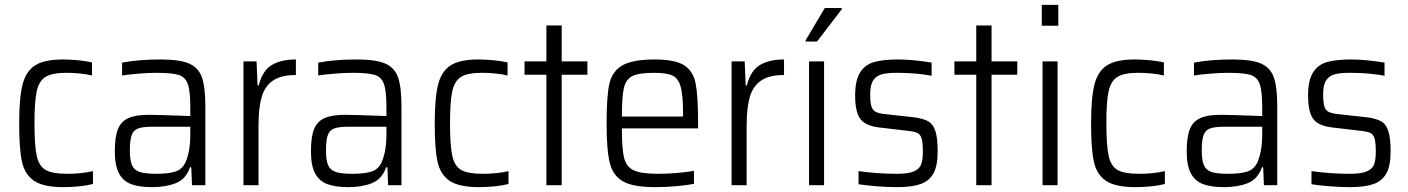

<svg xmlns="http://www.w3.org/2000/svg" viewBox="-20 -763 5799 791"><path d="M59 -255Q59 -360 73 -415Q87 -470 125 -494Q163 -518 239 -518Q270 -518 303.5 -514.5Q337 -511 359 -506V-452Q312 -463 253 -463Q195 -463 168 -446.5Q141 -430 131.5 -388Q122 -346 122 -256Q122 -163 131.5 -120.5Q141 -78 168.5 -62.5Q196 -47 256 -47Q316 -47 363 -58V-5Q341 1 307.5 4.5Q274 8 242 8Q159 8 120.5 -18Q82 -44 70.5 -97Q59 -150 59 -255Z M453 -140Q453 -198 465.5 -230Q478 -262 508 -276Q538 -290 593 -290Q622 -290 764 -285V-322Q764 -389 753.5 -417.5Q743 -446 715.5 -454.5Q688 -463 623 -463Q592 -463 549.5 -459.5Q507 -456 483 -452V-505Q550 -518 643 -518Q721 -518 759.5 -501Q798 -484 812 -444Q826 -404 826 -324V0H771L768 -74H763Q746 -25 704.5 -8.5Q663 8 607 8Q552 8 519 -5Q486 -18 469.5 -50Q453 -82 453 -140ZM745 -96Q764 -141 764 -208V-241H609Q569 -241 549.5 -234Q530 -227 522.5 -206.5Q515 -186 515 -143Q515 -102 524 -82Q533 -62 555.5 -54.5Q578 -47 625 -47Q673 -47 702 -56Q731 -65 745 -96Z M983 -510H1037L1041 -411H1046Q1061 -472 1099.5 -495Q1138 -518 1199 -518V-454Q1138 -454 1104.5 -431Q1071 -408 1058 -363.5Q1045 -319 1045 -245V0H983Z M1261 -140Q1261 -198 1273.5 -230Q1286 -262 1316 -276Q1346 -290 1401 -290Q1430 -290 1572 -285V-322Q1572 -389 1561.5 -417.5Q1551 -446 1523.5 -454.5Q1496 -463 1431 -463Q1400 -463 1357.5 -459.5Q1315 -456 1291 -452V-505Q1358 -518 1451 -518Q1529 -518 1567.5 -501Q1606 -484 1620 -444Q1634 -404 1634 -324V0H1579L1576 -74H1571Q1554 -25 1512.5 -8.5Q1471 8 1415 8Q1360 8 1327 -5Q1294 -18 1277.5 -50Q1261 -82 1261 -140ZM1553 -96Q1572 -141 1572 -208V-241H1417Q1377 -241 1357.5 -234Q1338 -227 1330.5 -206.5Q1323 -186 1323 -143Q1323 -102 1332 -82Q1341 -62 1363.5 -54.5Q1386 -47 1433 -47Q1481 -47 1510 -56Q1539 -65 1553 -96Z M1771 -255Q1771 -360 1785 -415Q1799 -470 1837 -494Q1875 -518 1951 -518Q1982 -518 2015.5 -514.5Q2049 -511 2071 -506V-452Q2024 -463 1965 -463Q1907 -463 1880 -446.5Q1853 -430 1843.5 -388Q1834 -346 1834 -256Q1834 -163 1843.5 -120.5Q1853 -78 1880.5 -62.5Q1908 -47 1968 -47Q2028 -47 2075 -58V-5Q2053 1 2019.5 4.5Q1986 8 1954 8Q1871 8 1832.5 -18Q1794 -44 1782.5 -97Q1771 -150 1771 -255Z M2231 0V-455H2141V-510H2231V-658H2294V-510H2400V-455H2294V0Z M2856 -234H2542Q2542 -150 2551 -113Q2560 -76 2590.5 -61.5Q2621 -47 2691 -47Q2765 -47 2839 -59V-6Q2812 0 2767 4Q2722 8 2680 8Q2590 8 2548 -15Q2506 -38 2492.5 -91Q2479 -144 2479 -254Q2479 -364 2490 -416Q2501 -468 2543 -493Q2585 -518 2677 -518Q2761 -518 2798.5 -494Q2836 -470 2846 -418.5Q2856 -367 2856 -255ZM2542 -283H2794V-296Q2794 -372 2784 -406.5Q2774 -441 2750 -452Q2726 -463 2675 -463Q2613 -463 2586 -450Q2559 -437 2550.5 -401Q2542 -365 2542 -283Z M2994 -510H3048L3052 -411H3057Q3072 -472 3110.5 -495Q3149 -518 3210 -518V-454Q3149 -454 3115.5 -431Q3082 -408 3069 -363.5Q3056 -319 3056 -245V0H2994Z M3313 0V-510H3375V0ZM3299 -592V-597L3378 -730H3448V-725L3346 -592Z M3517 -4V-58Q3595 -47 3676 -47Q3721 -47 3744 -56.5Q3767 -66 3774.5 -84.5Q3782 -103 3782 -137Q3782 -175 3777 -192Q3772 -209 3760 -215Q3748 -221 3721 -224L3601 -238Q3544 -245 3523.5 -274Q3503 -303 3503 -370Q3503 -432 3523.5 -464.5Q3544 -497 3581.5 -507.5Q3619 -518 3680 -518Q3713 -518 3752 -514Q3791 -510 3818 -505V-451Q3755 -463 3675 -463Q3636 -463 3613 -457Q3590 -451 3577.5 -432Q3565 -413 3565 -375Q3565 -341 3570 -325Q3575 -309 3587 -302.5Q3599 -296 3625 -293L3744 -280Q3783 -275 3803.5 -263.5Q3824 -252 3833.5 -223.5Q3843 -195 3843 -139Q3843 -80 3825.5 -48.5Q3808 -17 3772 -4.5Q3736 8 3675 8Q3637 8 3592.5 4.5Q3548 1 3517 -4Z M4002 0V-455H3912V-510H4002V-658H4065V-510H4171V-455H4065V0Z M4272 -657V-743H4340V-657ZM4275 0V-510H4337V0Z M4475 -255Q4475 -360 4489 -415Q4503 -470 4541 -494Q4579 -518 4655 -518Q4686 -518 4719.5 -514.5Q4753 -511 4775 -506V-452Q4728 -463 4669 -463Q4611 -463 4584 -446.5Q4557 -430 4547.5 -388Q4538 -346 4538 -256Q4538 -163 4547.5 -120.5Q4557 -78 4584.5 -62.5Q4612 -47 4672 -47Q4732 -47 4779 -58V-5Q4757 1 4723.5 4.5Q4690 8 4658 8Q4575 8 4536.5 -18Q4498 -44 4486.5 -97Q4475 -150 4475 -255Z M4869 -140Q4869 -198 4881.5 -230Q4894 -262 4924 -276Q4954 -290 5009 -290Q5038 -290 5180 -285V-322Q5180 -389 5169.5 -417.5Q5159 -446 5131.5 -454.5Q5104 -463 5039 -463Q5008 -463 4965.5 -459.5Q4923 -456 4899 -452V-505Q4966 -518 5059 -518Q5137 -518 5175.5 -501Q5214 -484 5228 -444Q5242 -404 5242 -324V0H5187L5184 -74H5179Q5162 -25 5120.5 -8.5Q5079 8 5023 8Q4968 8 4935 -5Q4902 -18 4885.5 -50Q4869 -82 4869 -140ZM5161 -96Q5180 -141 5180 -208V-241H5025Q4985 -241 4965.5 -234Q4946 -227 4938.5 -206.5Q4931 -186 4931 -143Q4931 -102 4940 -82Q4949 -62 4971.5 -54.5Q4994 -47 5041 -47Q5089 -47 5118 -56Q5147 -65 5161 -96Z M5383 -4V-58Q5461 -47 5542 -47Q5587 -47 5610 -56.5Q5633 -66 5640.5 -84.5Q5648 -103 5648 -137Q5648 -175 5643 -192Q5638 -209 5626 -215Q5614 -221 5587 -224L5467 -238Q5410 -245 5389.5 -274Q5369 -303 5369 -370Q5369 -432 5389.5 -464.5Q5410 -497 5447.5 -507.5Q5485 -518 5546 -518Q5579 -518 5618 -514Q5657 -510 5684 -505V-451Q5621 -463 5541 -463Q5502 -463 5479 -457Q5456 -451 5443.5 -432Q5431 -413 5431 -375Q5431 -341 5436 -325Q5441 -309 5453 -302.5Q5465 -296 5491 -293L5610 -280Q5649 -275 5669.5 -263.5Q5690 -252 5699.5 -223.5Q5709 -195 5709 -139Q5709 -80 5691.5 -48.5Q5674 -17 5638 -4.5Q5602 8 5541 8Q5503 8 5458.5 4.5Q5414 1 5383 -4Z"/></svg>

Font: Saira Semi Condensed Light
Style: Regular
Weight: 300
Width: 4
Designer: Hector Gatti with collaboration of the Omnibus-Type team
Foundry: Omnibus-Type
Version: Version 1.001; ttfautohint (v1.8)